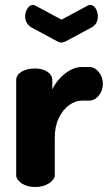

<svg xmlns="http://www.w3.org/2000/svg" viewBox="-20 -751 434 771"><path d="M121 0Q88 0 66.5 -15Q45 -30 45 -48V-429Q45 -450 66.5 -463Q88 -476 121 -476Q150 -476 170 -463Q190 -450 190 -429V-392Q200 -414 218.5 -434.5Q237 -455 260.5 -468.5Q284 -482 309 -482H338Q360 -482 376.5 -462Q393 -442 393 -415Q393 -387 376.5 -367Q360 -347 338 -347H309Q282 -347 257 -328.5Q232 -310 216 -277Q200 -244 200 -198V-48Q200 -30 177 -15Q154 0 121 0ZM227 -580Q220 -580 210 -585L106 -641Q93 -649 87 -660.5Q81 -672 81 -685Q81 -702 90 -716.5Q99 -731 112 -731Q117 -731 123 -728L227 -672L331 -728Q337 -731 342 -731Q356 -731 364.5 -716.5Q373 -702 373 -685Q373 -672 367.5 -660.5Q362 -649 348 -641L244 -585Q234 -580 227 -580Z"/></svg>

Font: Dosis ExtraBold
Style: Regular
Weight: 800
Designer: EdgarTolentino, PabloImpallari, IginoMarini
Foundry: EdgarTolentino, PabloImpallari, IginoMarini
Version: Version 3.001; ttfautohint (v1.8.2)